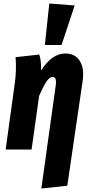

<svg xmlns="http://www.w3.org/2000/svg" viewBox="-20 -853 512 1095"><path d="M261.2 -833 405.8 -821.8 331.1 -596.2H235.8ZM215.8 222.2 297.9 -366.2Q304.7 -414.1 279.8 -414.1Q262.7 -414.1 244.6 -387.2Q226.6 -360.4 203.1 -306.2L160.2 0H12.2L64.9 -381.8Q74.7 -453.6 68.8 -526.9L204.1 -542Q216.3 -506.3 213.9 -450.2Q275.4 -547.9 353 -547.9Q408.2 -547.9 435.1 -505.4Q461.9 -462.9 451.2 -390.1L363.8 206.1Z"/></svg>

Font: Fira Sans Compressed
Style: Bold Italic
Weight: 700
Width: 3
Italic angle: -8°
Designer: Carrois Corporate & Edenspiekermann AG
Foundry: Carrois Corporate GbR & Edenspiekermann AG
Version: Version 4.203;PS 004.203;hotconv 1.0.88;makeotf.lib2.5.64775